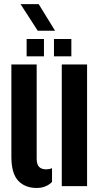

<svg xmlns="http://www.w3.org/2000/svg" viewBox="-20 -918 495 947"><path d="M36.1 -144.9V-600H160.9V-134.4Q160.9 -107.7 172.6 -95.2Q184.3 -82.7 208.5 -82.7Q221.9 -82.7 236.6 -88.1V-20.5Q206.8 9.1 160.9 9.1Q103.4 9.1 69.8 -26.7Q36.1 -62.5 36.1 -144.9ZM284.7 0V-600H409.5V0ZM246.2 -640V-725.7H331.9V-640ZM111.3 -640V-725.7H196.8V-640ZM166.1 -766.4 81.3 -897.7H170.8L251.6 -766.4Z"/></svg>

Font: Big Shoulders Stencil Thin
Style: Regular
Weight: 100
Designer: Patric King
Foundry: XO Type Co
Version: Version 2.001